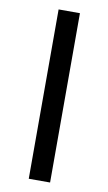

<svg xmlns="http://www.w3.org/2000/svg" viewBox="-85 -776 462 819"><g transform="rotate(10 146.5 -366.5)"><path d="M100.6 0V-733.4H193V0Z"/></g></svg>

Font: Noto Sans TC
Style: Regular
Weight: 100
Designer: Ryoko NISHIZUKA 西塚涼子 (kana, bopomofo & ideographs); Paul D. Hunt (Latin, Greek & Cyrillic); Sandoll Communications 산돌커뮤니
Foundry: Adobe
Version: Version 2.004;hotconv 1.0.118;makeotfexe 2.5.65603